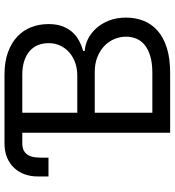

<svg xmlns="http://www.w3.org/2000/svg" viewBox="18 -785 767 843"><g transform="rotate(-90 401.5 -363.5)"><path d="M240.1 -649.1H194.6Q173.3 -649.1 160.7 -641.9Q148.1 -634.6 141.3 -622.3Q134.6 -610.1 132.6 -594.1Q130.7 -578.1 130.7 -561.1V-534.1H48.3V-582.4Q48.3 -612.2 57.7 -638.7Q67.1 -665.1 85.6 -684.8Q104 -704.5 131 -715.9Q158 -727.3 193.2 -727.3H494.3Q551.5 -727.3 593.4 -712Q635.3 -696.7 662.8 -670.6Q690.3 -644.5 703.8 -609.4Q717.3 -574.2 717.3 -534.1Q717.3 -498.9 707.7 -473.2Q698.2 -447.4 681.8 -429.3Q665.5 -411.2 644.2 -399.9Q622.9 -388.5 599.4 -382.1V-375Q624.6 -373.6 650.6 -361.2Q676.5 -348.7 697.6 -325.8Q718.8 -302.9 732.2 -269.7Q745.7 -236.5 745.7 -193.2Q745.7 -152.3 731.9 -117Q718 -81.7 688.7 -55.6Q659.4 -29.5 613.5 -14.7Q567.5 0 502.8 0H240.1ZM502.8 -78.1Q546.2 -78.1 576.3 -87.2Q606.5 -96.2 625.5 -111.7Q644.5 -127.1 653.2 -148.3Q661.9 -169.4 661.9 -193.2Q661.9 -220.9 651.1 -245.9Q640.3 -271 620.2 -289.8Q600.1 -308.6 571.6 -319.8Q543 -331 507.1 -331H328.1V-78.1ZM491.5 -407.7Q521.3 -407.7 547.2 -416.7Q573.2 -425.8 592.3 -442.3Q611.5 -458.8 622.5 -482.1Q633.5 -505.3 633.5 -534.1Q633.5 -558.2 625.4 -579.2Q617.2 -600.1 600.1 -615.6Q583.1 -631 556.8 -640.1Q530.5 -649.1 494.3 -649.1H328.1V-407.7Z"/></g></svg>

Font: Fast_Sans-Dotted
Style: Regular
Weight: 400
Version: Version 3.018